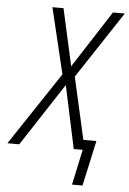

<svg xmlns="http://www.w3.org/2000/svg" viewBox="-115 -758 660 983"><g transform="rotate(5 215.5 -266.0)"><path d="M293 182 332 0H286L217 -323L6 0H-55L195 -376L114 -714H171L236 -421L425 -714H486L259 -370L331 -51H398L347 182Z"/></g></svg>

Font: Noto Sans Display SemiCondensed Light
Style: Italic
Weight: 300
Width: 4
Italic angle: -12°
Designer: Monotype Design Team
Foundry: Monotype Imaging Inc.
Version: Version 1.900